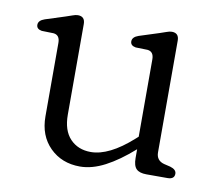

<svg xmlns="http://www.w3.org/2000/svg" viewBox="-61 -541 709 623"><g transform="rotate(10 294.0 -229.0)"><path d="M101 -128.5V-370.5Q101 -396.5 80 -398.5L41 -399.5Q23.5 -402.5 23.5 -416.5Q23.5 -431 44 -438L109.5 -459Q120.5 -462.5 130.5 -466.2Q140.5 -470 148 -470Q171.5 -470 171.5 -445V-146.5Q171.5 -94.5 197.5 -67.2Q223.5 -40 265.5 -40Q325.5 -40 401 -107.5L410.5 -116V-370.5Q410.5 -396.5 389.5 -398.5L350.5 -399.5Q333 -402.5 333 -416.5Q333 -431 353.5 -438L419 -459Q430 -462.5 440 -466.2Q450 -470 457.5 -470Q481 -470 481 -445V-77Q481 -50 507 -43L528 -38Q548.5 -32 548.5 -18Q548.5 0 525.5 0H456Q433.5 0 423 -10.2Q412.5 -20.5 412.5 -46V-75Q364.5 -32.5 321.5 -10Q278.5 12.5 239 12.5Q179 12.5 140 -26.2Q101 -65 101 -128.5Z"/></g></svg>

Font: Fraunces 9pt SuperSoft Light
Style: Regular
Weight: 300
Version: Version 1.000;[b76b70a41]